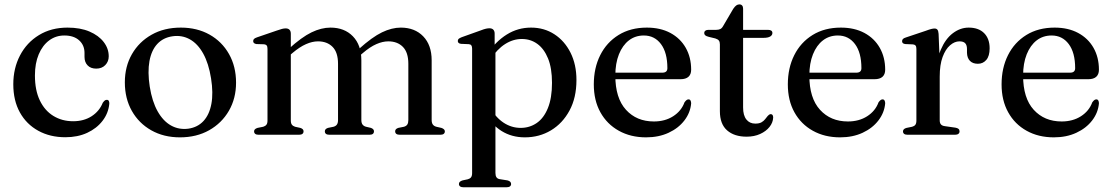

<svg xmlns="http://www.w3.org/2000/svg" viewBox="-20 -598 4934 852"><path d="M462.5 -348Q462.5 -325 447.2 -309.2Q432 -293.5 407 -293.5Q382.5 -293.5 368.8 -307.8Q355 -322 355 -345.5V-363Q355 -397.5 331.2 -419Q307.5 -440.5 265.5 -440.5Q227.5 -440.5 198 -418.5Q168.5 -396.5 151.8 -356.8Q135 -317 135 -263Q135 -197.5 156.8 -152.2Q178.5 -107 217 -83.5Q255.5 -60 304.5 -60Q352 -60 386.5 -82.2Q421 -104.5 436 -142Q441.5 -149.5 445.2 -152.2Q449 -155 454 -155Q460.5 -155 463 -149.8Q465.5 -144.5 465 -137.5Q461 -95.5 435 -61.8Q409 -28 366.8 -8.5Q324.5 11 270 11Q202 11 149.8 -17.8Q97.5 -46.5 68.2 -99.2Q39 -152 39 -224Q39 -295 68.8 -352Q98.5 -409 152.8 -442.2Q207 -475.5 279.5 -475.5Q336.5 -475.5 377.2 -458Q418 -440.5 440.2 -411.5Q462.5 -382.5 462.5 -348Z M782.5 -475.5Q854.5 -475.5 909.8 -444.5Q965 -413.5 996.2 -358.2Q1027.5 -303 1027.5 -231Q1027.5 -161.5 995.8 -106.5Q964 -51.5 908 -20Q852 11.5 778.5 11.5Q706.5 11.5 651.2 -19.8Q596 -51 565 -106Q534 -161 534 -232.5Q534 -303 565.5 -357.8Q597 -412.5 652.8 -444Q708.5 -475.5 782.5 -475.5ZM816 -27Q857 -33 883 -61Q909 -89 918 -137Q927 -185 916.5 -250.5Q906 -316.5 881.8 -360.2Q857.5 -404 822.5 -423.5Q787.5 -443 745.5 -437Q704 -431 678 -403Q652 -375 643.2 -326.8Q634.5 -278.5 644.5 -213.5Q655 -147.5 679.5 -104Q704 -60.5 739 -41Q774 -21.5 816 -27Z M1270.5 -448.5V-63.5Q1270.5 -51 1275.2 -44.8Q1280 -38.5 1289.5 -35.5L1312.5 -30.5Q1327 -26 1327 -15.5Q1327 0 1306.5 0H1127.5Q1117.5 0 1112.5 -4Q1107.5 -8 1107.5 -15Q1107.5 -20.5 1111.2 -24.2Q1115 -28 1123 -30.5L1148 -35.5Q1157.5 -38.5 1162.2 -44.5Q1167 -50.5 1167 -63V-381Q1167 -391.5 1163.5 -396Q1160 -400.5 1152 -401.5L1117.5 -402.5Q1110 -404 1106.8 -407.2Q1103.5 -410.5 1103.5 -415.5Q1103.5 -421.5 1107.2 -425.2Q1111 -429 1121 -432.5L1208.5 -462.5Q1222.5 -467.5 1231.5 -469.8Q1240.5 -472 1247.5 -472Q1259 -472 1264.8 -465.8Q1270.5 -459.5 1270.5 -448.5ZM1256.5 -344.5 1239 -362 1260.5 -380.5Q1319 -433.5 1362.5 -454.5Q1406 -475.5 1446.5 -475.5Q1508.5 -475.5 1546 -436.8Q1583.5 -398 1583.5 -330.5V-65.5Q1583.5 -52 1589 -45Q1594.5 -38 1604.5 -35.5L1626 -30.5Q1639.5 -25.5 1639.5 -15.5Q1639.5 0 1619.5 0H1442Q1421.5 0 1421.5 -15.5Q1421.5 -26 1435.5 -30.5L1460 -35.5Q1470.5 -38.5 1475.2 -45.5Q1480 -52.5 1480 -65.5V-315Q1480 -365.5 1455.8 -390Q1431.5 -414.5 1391 -414.5Q1366 -414.5 1338 -402.2Q1310 -390 1277.5 -362.5ZM1569 -344.5 1551 -362 1572.5 -380.5Q1631.5 -433.5 1675 -454.5Q1718.5 -475.5 1758.5 -475.5Q1820.5 -475.5 1858 -436.8Q1895.5 -398 1895.5 -330.5V-65.5Q1895.5 -52 1901 -45Q1906.5 -38 1916.5 -35.5L1938.5 -30.5Q1946 -28 1950 -24.2Q1954 -20.5 1954 -15Q1954 -8 1949 -4Q1944 0 1934 0H1754.5Q1733.5 0 1733.5 -15.5Q1733.5 -26 1747.5 -30.5L1772.5 -35.5Q1783 -38.5 1787.5 -45.5Q1792 -52.5 1792 -65.5V-315Q1792 -365.5 1767.8 -390Q1743.5 -414.5 1703 -414.5Q1678 -414.5 1650 -402.2Q1622 -390 1590 -362.5Z M2175 -449V-386.5L2178.5 -378.5V169.5Q2178.5 182 2183.2 188.8Q2188 195.5 2197.5 197L2232 202.5Q2240 204.5 2244 208.5Q2248 212.5 2248 218.5Q2248 225 2243 229Q2238 233 2227.5 233H2036.5Q2026.5 233 2021.5 229Q2016.5 225 2016.5 218.5Q2016.5 212.5 2020.5 208.8Q2024.5 205 2032.5 202.5L2056 197.5Q2065.5 195 2070.2 188.8Q2075 182.5 2075 170V-382Q2075 -392 2071.5 -396.8Q2068 -401.5 2060 -402L2025.5 -403.5Q2018 -404.5 2014.8 -407.8Q2011.5 -411 2011.5 -416Q2011.5 -422 2015.2 -425.5Q2019 -429 2029 -433L2113 -463Q2127 -468.5 2135.8 -470.5Q2144.5 -472.5 2151.5 -472.5Q2163.5 -472.5 2169.2 -466.2Q2175 -460 2175 -449ZM2156 -334 2141.5 -357.5Q2179.5 -414 2228.8 -444.8Q2278 -475.5 2336.5 -475.5Q2394.5 -475.5 2440 -446Q2485.5 -416.5 2511.8 -364Q2538 -311.5 2538 -243Q2538 -164.5 2507.2 -107.5Q2476.5 -50.5 2424.8 -19.5Q2373 11.5 2309 11.5Q2251 11.5 2206 -16.5Q2161 -44.5 2133 -97.5L2155.5 -119.5Q2180.5 -76 2215.2 -53.2Q2250 -30.5 2290.5 -30.5Q2330 -30.5 2361.5 -52Q2393 -73.5 2411.2 -118.2Q2429.5 -163 2429.5 -230.5Q2429.5 -295.5 2412 -338.5Q2394.5 -381.5 2364.5 -403.2Q2334.5 -425 2295.5 -425Q2257 -425 2221.5 -402.5Q2186 -380 2156 -334Z M3047 -288.5Q3047 -268 3035 -257.2Q3023 -246.5 2999.5 -246.5H2681V-275.5H2919Q2941.5 -275.5 2941.5 -295.5Q2941.5 -364.5 2913 -402.5Q2884.5 -440.5 2837 -440.5Q2799 -440.5 2770.8 -418.8Q2742.5 -397 2726.5 -357Q2710.5 -317 2710.5 -262.5Q2710.5 -162.5 2757.8 -110.8Q2805 -59 2881.5 -59Q2931 -59 2967.2 -82.2Q3003.5 -105.5 3017.5 -144Q3023 -151.5 3027 -154.2Q3031 -157 3035.5 -157Q3041.5 -157 3044.2 -151.8Q3047 -146.5 3047 -139.5Q3043.5 -98 3017 -63.5Q2990.5 -29 2946.8 -8.8Q2903 11.5 2847 11.5Q2778.5 11.5 2726 -17.8Q2673.5 -47 2644.2 -99.8Q2615 -152.5 2615 -223.5Q2615 -296.5 2643.5 -353.2Q2672 -410 2725 -442.8Q2778 -475.5 2850.5 -475.5Q2910.5 -475.5 2954.8 -451.8Q2999 -428 3023 -385.8Q3047 -343.5 3047 -288.5Z M3154 -427.5 3125 -434.5Q3113.5 -437.5 3109.2 -441.5Q3105 -445.5 3105 -451Q3105 -458 3110 -461.8Q3115 -465.5 3123 -465.5H3157Q3169 -465.5 3176.5 -469.2Q3184 -473 3189.5 -483.5L3233.5 -558.5Q3240.5 -569 3247 -573.8Q3253.5 -578.5 3261 -578.5Q3269 -578.5 3273.2 -573.5Q3277.5 -568.5 3277.5 -559.5V-121Q3277.5 -86 3292 -67.8Q3306.5 -49.5 3331.5 -49.5Q3349 -49.5 3359 -55.2Q3369 -61 3375 -68.8Q3381 -76.5 3386.5 -83.2Q3392 -90 3399 -91.5Q3404.5 -92 3407.8 -88.2Q3411 -84.5 3411 -76.5Q3410 -54 3394.8 -34.8Q3379.5 -15.5 3353.2 -3.5Q3327 8.5 3293 8.5Q3238.5 8.5 3206.5 -19.5Q3174.5 -47.5 3174.5 -104.5V-401Q3174.5 -412 3170 -418Q3165.5 -424 3154 -427.5ZM3232.5 -430 3233 -465.5H3388.5Q3397.5 -465.5 3402.5 -462Q3407.5 -458.5 3407.5 -451.5Q3407.5 -442 3397.8 -436Q3388 -430 3367.5 -430Z M3908 -288.5Q3908 -268 3896 -257.2Q3884 -246.5 3860.5 -246.5H3542V-275.5H3780Q3802.5 -275.5 3802.5 -295.5Q3802.5 -364.5 3774 -402.5Q3745.5 -440.5 3698 -440.5Q3660 -440.5 3631.8 -418.8Q3603.5 -397 3587.5 -357Q3571.5 -317 3571.5 -262.5Q3571.5 -162.5 3618.8 -110.8Q3666 -59 3742.5 -59Q3792 -59 3828.2 -82.2Q3864.5 -105.5 3878.5 -144Q3884 -151.5 3888 -154.2Q3892 -157 3896.5 -157Q3902.5 -157 3905.2 -151.8Q3908 -146.5 3908 -139.5Q3904.5 -98 3878 -63.5Q3851.5 -29 3807.8 -8.8Q3764 11.5 3708 11.5Q3639.5 11.5 3587 -17.8Q3534.5 -47 3505.2 -99.8Q3476 -152.5 3476 -223.5Q3476 -296.5 3504.5 -353.2Q3533 -410 3586 -442.8Q3639 -475.5 3711.5 -475.5Q3771.5 -475.5 3815.8 -451.8Q3860 -428 3884 -385.8Q3908 -343.5 3908 -288.5Z M4134 -258Q4134 -329 4154.8 -377.5Q4175.5 -426 4208.5 -450.8Q4241.5 -475.5 4278.5 -475.5Q4322.5 -475.5 4347 -451Q4371.5 -426.5 4371.5 -383.5Q4371.5 -349.5 4356.8 -332.2Q4342 -315 4319.5 -315Q4296.5 -315 4284 -328Q4271.5 -341 4271 -364V-380.5Q4271 -397.5 4263.2 -406Q4255.5 -414.5 4237.5 -414.5Q4216 -414.5 4195.8 -397Q4175.5 -379.5 4162.8 -345Q4150 -310.5 4150 -258ZM4145 -448 4150 -324.5V-64Q4150 -52 4155.5 -45.8Q4161 -39.5 4174 -38L4219.5 -31.5Q4229 -30 4233.5 -26Q4238 -22 4238 -15Q4238 -8 4232.8 -4Q4227.5 0 4217.5 0H4007.5Q3997 0 3992 -4Q3987 -8 3987 -15Q3987 -20.5 3991 -24.5Q3995 -28.5 4003 -30.5L4027.5 -35.5Q4037 -38 4041.8 -44.2Q4046.5 -50.5 4046.5 -63V-380.5Q4046.5 -391 4043 -395.5Q4039.5 -400 4031.5 -401L3997 -402.5Q3989.5 -403.5 3986.2 -406.8Q3983 -410 3983 -415Q3983 -421 3986.8 -425Q3990.5 -429 4000.5 -432L4087 -461Q4104.5 -467.5 4113 -469.5Q4121.5 -471.5 4127 -471.5Q4135.5 -471.5 4139.8 -466.2Q4144 -461 4145 -448Z M4856.5 -288.5Q4856.5 -268 4844.5 -257.2Q4832.5 -246.5 4809 -246.5H4490.5V-275.5H4728.5Q4751 -275.5 4751 -295.5Q4751 -364.5 4722.5 -402.5Q4694 -440.5 4646.5 -440.5Q4608.5 -440.5 4580.2 -418.8Q4552 -397 4536 -357Q4520 -317 4520 -262.5Q4520 -162.5 4567.2 -110.8Q4614.5 -59 4691 -59Q4740.5 -59 4776.8 -82.2Q4813 -105.5 4827 -144Q4832.5 -151.5 4836.5 -154.2Q4840.5 -157 4845 -157Q4851 -157 4853.8 -151.8Q4856.5 -146.5 4856.5 -139.5Q4853 -98 4826.5 -63.5Q4800 -29 4756.2 -8.8Q4712.5 11.5 4656.5 11.5Q4588 11.5 4535.5 -17.8Q4483 -47 4453.8 -99.8Q4424.5 -152.5 4424.5 -223.5Q4424.5 -296.5 4453 -353.2Q4481.5 -410 4534.5 -442.8Q4587.5 -475.5 4660 -475.5Q4720 -475.5 4764.2 -451.8Q4808.5 -428 4832.5 -385.8Q4856.5 -343.5 4856.5 -288.5Z"/></svg>

Font: Fraunces 36pt
Style: Regular
Weight: 400
Version: Version 1.000;[b76b70a41]